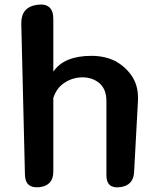

<svg xmlns="http://www.w3.org/2000/svg" viewBox="-20 -811 692 839"><path d="M445 -370Q445 -420 415 -447Q384 -473 341 -473Q298 -473 263 -450Q227 -427 213 -383V-61Q213 0 152 7Q90 13 89 -48L73 -708Q72 -780 142 -790Q213 -800 213 -728V-498Q260 -567 380 -567Q438 -567 484 -544Q528 -520 556 -479Q583 -439 583 -384V-373L566 -59Q563 0 504 7Q445 14 445 -45Z"/></svg>

Font: MaokenZhuyuanTi
Style: Regular
Weight: 400
Designer: Fontworks Inc & LongZhuTi team: ZERO子、时光羊、荆南、频凡、刘鹏、Little White Dog、帆影Magmeta、奈白不弍、白日月球、ChaoTawei、雨三（排名不分先后）
Version: Version 1.000; 20230222